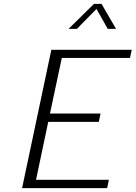

<svg xmlns="http://www.w3.org/2000/svg" viewBox="-20 -971 700 991"><path d="M94 0 245 -714H660L651 -672H299L238 -385H499L490 -342H229L166 -43H542L533 0ZM536 -822 478 -925 377 -822H334L465 -951H504L579 -822Z"/></svg>

Font: Afta sans
Style: Italic
Weight: 400
Italic angle: -12°
Designer: par.qink
Foundry: Oriol Esparraguera Font
Version: Version 1.000